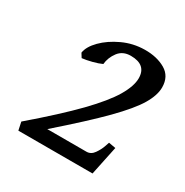

<svg xmlns="http://www.w3.org/2000/svg" viewBox="-97 -739 501 521"><g transform="rotate(30 153.0 -478.0)"><path d="M305.7 -593.3Q305.7 -568.8 287.6 -538.3Q269.5 -507.8 223.4 -460.9Q177.2 -414.1 92.3 -339.8H214.8Q229 -339.8 238 -352.8Q247.1 -365.7 251.5 -378.7Q255.9 -391.6 255.9 -391.6L277.8 -387.7L258.8 -296.9H26.4L21 -322.3Q103.5 -393.1 150.9 -441.9Q198.2 -490.7 218.3 -524.7Q238.3 -558.6 238.3 -583Q238.3 -625.5 189.5 -625.5Q164.6 -625.5 151.1 -607.7Q137.7 -589.8 135.7 -568.8Q124.5 -563.5 107.4 -559.1Q90.3 -554.7 76.7 -553.2L68.8 -565.9Q71.8 -585.9 92.8 -607.2Q113.8 -628.4 145.8 -643.3Q177.7 -658.2 213.9 -658.7Q252 -659.2 278.8 -643.6Q305.7 -627.9 305.7 -593.3Z"/></g></svg>

Font: Gentium Book Plus
Style: Italic
Weight: 400
Italic angle: -8°
Designer: Victor Gaultney, Annie Olsen, Iska Routamaa, Becca Hirsbrunner
Foundry: SIL International
Version: Version 6.101